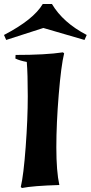

<svg xmlns="http://www.w3.org/2000/svg" viewBox="-46 -926 454 961"><path d="M251 0Q118 4 64 15L58 10Q72 -49 82.5 -190Q93 -331 93 -444Q93 -557 88 -616Q54 -622 31 -633L32 -651Q183 -651 269 -664L275 -659Q260 -598 248 -453Q236 -308 236 -188Q236 -68 251 0ZM377 -726 171 -786 -15 -726 -26 -751Q122 -828 168 -906H214Q269 -813 388 -751Z"/></svg>

Font: Almendra
Style: Bold Italic
Weight: 700
Italic angle: -12°
Designer: Ana Sanfelippo
Foundry: Ana Sanfelippo
Version: Version 1.004